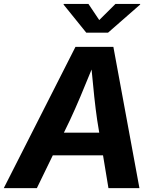

<svg xmlns="http://www.w3.org/2000/svg" viewBox="-41 -969 808 989"><path d="M-21.5 0 347.7 -727.5H543L677.2 0H517.6L489.7 -168.9H231L148.9 0ZM288.1 -285.6H470.2L459.5 -351.1Q451.7 -404.8 444.6 -470.2Q437.5 -535.6 430.7 -610.8Q400.9 -537.1 373.3 -471.9Q345.7 -406.7 319.8 -351.1ZM414.6 -948.7 470.2 -865.7 553.7 -948.7H681.2L680.7 -945.3L515.6 -800.8H403.3L286.6 -945.3L287.1 -948.7Z"/></svg>

Font: Inter
Style: Bold Italic
Weight: 700
Italic angle: -9.39999°
Designer: Rasmus Andersson
Foundry: rsms
Version: Version 4.001;git-9221beed3